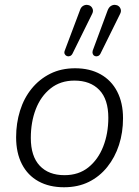

<svg xmlns="http://www.w3.org/2000/svg" viewBox="-20 -782 587 810"><path d="M250 8Q188 8 142.5 -17Q97 -42 72.5 -89.5Q48 -137 48 -203Q48 -262 64.5 -315Q81 -368 113.5 -408Q146 -448 192 -471Q238 -494 297 -494Q359 -494 404.5 -468.5Q450 -443 474.5 -395.5Q499 -348 499 -283Q499 -223 482 -170.5Q465 -118 432.5 -77.5Q400 -37 354.5 -14.5Q309 8 250 8ZM252 -43Q312 -43 353 -76Q394 -109 415.5 -164Q437 -219 437 -285Q437 -363 399 -402.5Q361 -442 294 -442Q235 -442 193.5 -409Q152 -376 131 -321.5Q110 -267 110 -200Q110 -123 147.5 -83Q185 -43 252 -43ZM404 -556Q400 -548 393 -545.5Q386 -543 380 -545.5Q374 -548 371.5 -554Q369 -560 371 -568L434 -738Q439 -751 447.5 -756.5Q456 -762 465 -761.5Q474 -761 480.5 -756Q487 -751 489.5 -742Q492 -733 486 -722ZM286 -556Q282 -548 275 -545.5Q268 -543 262 -545.5Q256 -548 253 -554Q250 -560 253 -568L317 -738Q321 -751 329.5 -756.5Q338 -762 347 -761.5Q356 -761 362.5 -756Q369 -751 371.5 -742Q374 -733 368 -722Z"/></svg>

Font: Nunito ExtraLight Light
Style: Italic
Weight: 300
Italic angle: -9°
Version: Version 3.602